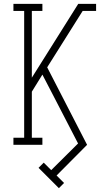

<svg xmlns="http://www.w3.org/2000/svg" viewBox="-20 -755 540 1001"><path d="M287 226 181 120 208 93 247 132 387 -7 253 -266 201 -366 146 -277V-37H201V0H50V-37H106V-698H50V-735H201V-698H146V-350L388 -735H481V-698H411L226 -404L434 0L275 160L314 199Z"/></svg>

Font: Iosevka Slab Extralight
Style: Regular
Weight: 200
Monospace: yes
Designer: Belleve Invis
Foundry: Belleve Invis
Version: Version 11.1.1; ttfautohint (v1.8.3)